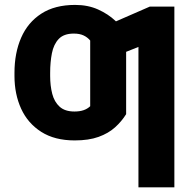

<svg xmlns="http://www.w3.org/2000/svg" viewBox="-20 -573 783 797"><path d="M289.1 -110.1Q310.7 -110.1 326.9 -115.6Q343 -121.1 354.4 -132.1V-307.5H503.6V-99.1Q485.1 -69.2 457.6 -44.4Q430 -19.5 389.2 -4.8Q348.4 9.9 290.1 9.9Q207 9.9 151.3 -25.6Q95.5 -61.1 67.8 -121.6Q40.1 -182.2 40.1 -257.8V-270.6Q40.1 -353 67.8 -416.5Q95.5 -480.1 151.5 -516.3Q207.4 -552.6 291.9 -552.6Q345.2 -552.6 387.3 -533.6Q429.3 -514.6 458.8 -486.7Q488.3 -458.8 503.6 -432.2V-275.9L354.4 -286.2V-404.8Q342.7 -418.7 326.5 -426.1Q310.4 -433.6 286.2 -433.6Q245 -433.6 223.9 -411.4Q202.8 -389.2 195.5 -352.1Q188.2 -315 188.2 -270.6V-257.8Q188.2 -217 196.9 -183.4Q205.6 -149.9 227.6 -130Q249.6 -110.1 289.1 -110.1ZM703.8 -545.5V204.5H554.7V-378.2L437.9 -331.7V-474.1L601.6 -545.5Z"/></svg>

Font: InterMG
Style: Bold
Weight: 700
Designer: Rasmus Andersson
Foundry: rsms
Version: Version 3.019;December 26, 2023;FontCreator 15.0.0.2955 64-b